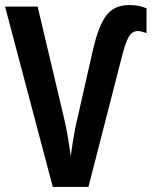

<svg xmlns="http://www.w3.org/2000/svg" viewBox="-20 -740 600 760"><path d="M526 -617Q502 -617 489 -593Q476 -569 463 -518L330 0H189L0 -714H129L230 -287Q240 -247 247.5 -203.5Q255 -160 260 -122Q263 -145 267.5 -174Q272 -203 277.5 -231Q283 -259 288 -278L348 -543Q370 -638 401 -679Q432 -720 492 -720Q513 -720 530 -716.5Q547 -713 560 -707V-609Q551 -612 542.5 -614.5Q534 -617 526 -617Z"/></svg>

Font: Avrile Sans Condensed SemiBold
Style: Regular
Weight: 600
Width: 3
Designer: Monotype Design Team
Foundry: Monotype Imaging Inc.
Version: Version 2.001;September 10, 2019;FontCreator 11.5.0.2425 64-